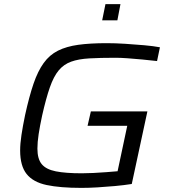

<svg xmlns="http://www.w3.org/2000/svg" viewBox="-20 -906 831 934"><path d="M376 8Q272 8 206.5 -6Q141 -20 109.5 -59.5Q78 -99 78 -174Q78 -207 84.5 -250Q91 -293 102 -346Q122 -437 143 -498.5Q164 -560 192.5 -599.5Q221 -639 262 -659.5Q303 -680 360.5 -688Q418 -696 499 -696Q541 -696 588.5 -693Q636 -690 681 -686Q726 -682 758 -676L744 -609Q710 -613 672.5 -616.5Q635 -620 601 -622.5Q567 -625 542 -625Q468 -625 415 -622Q362 -619 326 -606Q290 -593 265.5 -563.5Q241 -534 222.5 -481Q204 -428 185 -344Q174 -293 168 -253.5Q162 -214 162 -183Q162 -133 183 -107.5Q204 -82 251.5 -72.5Q299 -63 378 -63Q402 -63 433.5 -64.5Q465 -66 497 -68.5Q529 -71 552 -73L599 -294H406L422 -364H697L621 -11Q583 -5 539.5 -1Q496 3 454 5.5Q412 8 376 8ZM477 -807 493 -886H566L551 -807Z"/></svg>

Font: Saira Expanded
Style: Italic
Weight: 400
Width: 7
Italic angle: -12°
Designer: Hector Gatti with collaboration of the Omnibus-Type team
Foundry: Omnibus-Type
Version: Version 1.101